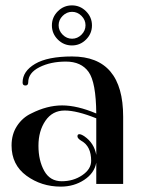

<svg xmlns="http://www.w3.org/2000/svg" viewBox="-20 -684 536 714"><path d="M206 10Q134 10 78.5 -30.5Q23 -71 23 -143Q23 -185 43.5 -216Q64 -247 96 -262Q155 -292 211 -292Q267 -292 338 -262Q337 -378 309.5 -416.5Q282 -455 225 -455Q168 -455 126.5 -434Q85 -413 85 -378Q85 -366 74.5 -366Q64 -366 64 -377Q64 -419 110.5 -446.5Q157 -474 248 -474Q438 -474 438 -250V0H338V-79Q331 -40 293 -15Q255 10 206 10ZM294 -177Q330 -152 338 -108V-244Q266 -273 220.5 -273Q175 -273 149 -235Q123 -197 123 -142Q123 -87 144.5 -48.5Q166 -10 209.5 -10Q253 -10 286 -32.5Q319 -55 319 -86Q319 -140 283 -160Q268 -169 268 -177Q268 -185 275 -185Q282 -185 294 -177ZM247.5 -515Q217 -515 195 -537Q173 -559 173 -589.5Q173 -620 195 -642Q217 -664 247.5 -664Q278 -664 300 -642Q322 -620 322 -589.5Q322 -559 300 -537Q278 -515 247.5 -515ZM213 -625Q198 -610 198 -590Q198 -570 213 -555Q228 -540 248 -540Q268 -540 283 -555Q298 -570 298 -590Q298 -610 283 -625Q268 -640 248 -640Q228 -640 213 -625Z"/></svg>

Font: Spirax
Style: Regular
Weight: 400
Designer: Brenda Gallo (gbrenda1987@gmail.com)
Foundry: Brenda Gallo
Version: Version 1.002